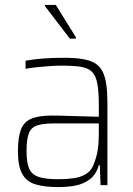

<svg xmlns="http://www.w3.org/2000/svg" viewBox="-20 -753 542 781"><path d="M217 8Q161 8 124.5 -3Q88 -14 70.5 -45.5Q53 -77 53 -138Q53 -194 65 -225.5Q77 -257 107 -270Q137 -283 191 -283Q204 -283 226 -282.5Q248 -282 276 -281Q304 -280 331.5 -279.5Q359 -279 382 -278V-324Q382 -380 376 -412.5Q370 -445 354 -461Q338 -477 307.5 -481.5Q277 -486 228 -486Q208 -486 181 -484Q154 -482 128.5 -479.5Q103 -477 84 -473V-506Q115 -512 155 -515Q195 -518 240 -518Q284 -518 315 -513Q346 -508 366 -496Q386 -484 397 -462.5Q408 -441 412.5 -408.5Q417 -376 417 -330V0H389L386 -81H382Q371 -43 345 -23.5Q319 -4 286 2Q253 8 217 8ZM217 -24Q251 -24 279.5 -28Q308 -32 329.5 -45Q351 -58 361 -84Q373 -114 377.5 -143Q382 -172 382 -210V-251H200Q156 -251 131.5 -243Q107 -235 97.5 -211Q88 -187 88 -138Q88 -92 98.5 -67.5Q109 -43 137 -33.5Q165 -24 217 -24ZM264 -596 163 -728V-733H207L289 -601V-596Z"/></svg>

Font: Saira SemiCondensed Thin
Style: Regular
Weight: 250
Width: 4
Designer: Hector Gatti with collaboration of the Omnibus-Type team
Foundry: Omnibus-Type
Version: Version 1.101